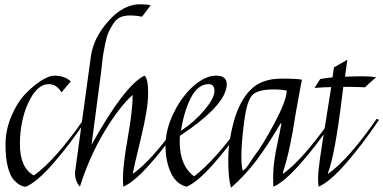

<svg xmlns="http://www.w3.org/2000/svg" viewBox="-20 -871 1808 906"><path d="M236 -514Q285 -514 314 -487L270 -435Q247 -474 210 -474Q155 -474 114.5 -388Q74 -302 74 -190.5Q74 -79 140 -43Q243 -117 377 -311L387 -305Q312 -193 233.5 -102.5Q155 -12 102 10Q75 10 45 -22Q28 -41 17 -83Q6 -125 6 -190.5Q6 -256 33 -321Q60 -386 98.5 -426.5Q137 -467 174.5 -490.5Q212 -514 236 -514Z M642 -851Q671 -851 691 -846L650 -792Q622 -798 593 -798Q564 -798 545.5 -788.5Q527 -779 514 -758.5Q501 -738 492.5 -719.5Q484 -701 477.5 -669.5Q471 -638 468 -620.5Q465 -603 461.5 -570Q458 -537 457 -530L412 -188Q569 -470 662 -514Q679 -501 679 -430Q679 -359 645 -219Q611 -79 607 -54L609 -52Q696 -115 819 -286L829 -279Q757 -174 684 -92.5Q611 -11 562 10Q560 -14 560 -28Q560 -91 583 -221.5Q606 -352 606 -423Q543 -367 472.5 -249.5Q402 -132 357 10Q334 -16 334 -54Q334 -61 336 -73L409 -606Q421 -692 491.5 -771.5Q562 -851 642 -851Z M965 -474Q915 -474 882 -412Q849 -350 834 -254Q896 -294 944 -351Q992 -408 992 -441Q992 -474 965 -474ZM1050 -474Q1050 -377 829 -230Q828 -219 828 -202Q828 -89 896 -39Q995 -115 1118 -286L1128 -279Q1056 -174 983 -92.5Q910 -11 861 10Q811 -2 786 -56.5Q761 -111 761 -185Q761 -259 799.5 -338Q838 -417 893.5 -465.5Q949 -514 999.5 -514Q1050 -514 1050 -474Z M1308 -500Q1380 -500 1405 -495L1399 -466Q1390 -420 1374 -328Q1349 -160 1314 -54L1317 -52Q1404 -115 1527 -286L1537 -279Q1465 -174 1392 -92.5Q1319 -11 1270 10Q1269 -2 1269 -37.5Q1269 -73 1274 -110.5Q1279 -148 1290.5 -201Q1302 -254 1308 -288L1305 -290Q1243 -185 1191 -115.5Q1139 -46 1070 15Q1057 -30 1057 -116Q1057 -202 1083.5 -298Q1110 -394 1162 -447Q1214 -500 1308 -500ZM1125 -67Q1135 -67 1157 -100.5Q1179 -134 1180 -135Q1218 -182 1275.5 -290.5Q1333 -399 1333 -443Q1312 -449 1271 -449Q1191 -449 1167 -418Q1143 -387 1131 -289Q1119 -191 1119 -138Q1119 -85 1125 -67Z M1608 -509Q1658 -511 1689 -511Q1720 -511 1755 -507L1702 -459Q1662 -461 1636 -461H1600L1595 -422Q1560 -134 1527 -54L1530 -52Q1626 -121 1758 -311L1768 -305Q1693 -193 1614.5 -102.5Q1536 -12 1483 10Q1481 -14 1481 -30.5Q1481 -47 1483 -68Q1485 -89 1490.5 -127Q1496 -165 1501.5 -200.5Q1507 -236 1519.5 -313Q1532 -390 1543 -460Q1514 -460 1464 -456L1491 -498Q1518 -503 1549 -506L1556 -553L1619 -589Z"/></svg>

Font: Felipa
Style: Regular
Weight: 400
Designer: Javier Alcaraz
Foundry: Fontstage
Version: Version 1.001